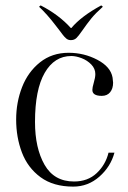

<svg xmlns="http://www.w3.org/2000/svg" viewBox="-20 -683 475 713"><path d="M40 -239Q40 -303 62 -359.5Q84 -416 128.5 -451.5Q173 -487 235 -487Q292 -487 341.5 -461Q391 -435 398 -395Q400 -381 400 -376Q400 -354 389 -340.5Q378 -327 358 -327Q323 -327 323 -349Q323 -358 328 -375Q334 -395 334 -408Q334 -428 319 -443.5Q304 -459 283 -467Q262 -475 245 -475Q182 -475 146 -412.5Q110 -350 110 -230Q110 -133 145.5 -71Q181 -9 255 -9Q306 -9 339 -40Q372 -71 383 -116H405Q391 -64 349 -27Q307 10 252 10Q178 10 130.5 -25Q83 -60 61.5 -116.5Q40 -173 40 -239ZM204 -566 187 -588Q155 -630 125 -658L131 -663Q199 -628 243 -579H245Q282 -623 356 -663L362 -658Q335 -634 319.5 -615Q304 -596 283 -566Q272 -550 264 -542Q256 -534 243 -534Q233 -534 226 -540Q219 -546 213 -554Q207 -562 204 -566Z"/></svg>

Font: Viaoda Libre
Style: Regular
Weight: 400
Designer: Gydient
Version: Version 2.000